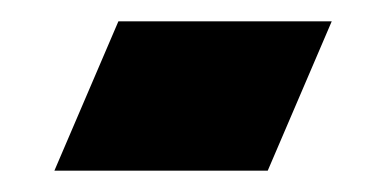

<svg xmlns="http://www.w3.org/2000/svg" viewBox="-20 -160 362 180"><path d="M31 0 91 -140H291L231 0Z"/></svg>

Font: Reem Kufi Fun
Style: Regular
Weight: 400
Designer: Khaled Hosny
Version: Version 1.005